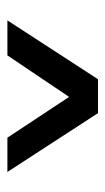

<svg xmlns="http://www.w3.org/2000/svg" viewBox="100 -850 291 532"><g transform="rotate(90 246.0 -583.5)"><path d="M293 -709 456 -458H361L248 -629L133 -458H36L199 -709Z"/></g></svg>

Font: Gmarket Sans TTF Medium
Style: Regular
Weight: 500
Designer: Creative Director : Sungho Lee; Art Director : Kiwoong Choi; Project Manager : Sori Yang, Jongwook Yoon; Font Designer :
Foundry: Sandoll Inc.
Version: Version 1.000;hotconv 1.0.109;makeotfexe 2.5.65596